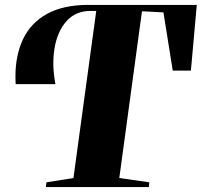

<svg xmlns="http://www.w3.org/2000/svg" viewBox="-20 -763 822 783"><path d="M167 0 169.5 -19.5 279.5 -37 372.5 -718.5H350Q288.5 -718.5 251.2 -676.8Q214 -635 202.5 -567Q191 -499 206 -420H44Q43.5 -428 43.2 -436.5Q43 -445 43 -451.5Q43 -539.5 74.8 -605Q106.5 -670.5 172.5 -706.8Q238.5 -743 340 -743H782.5L758.5 -475H684.5L646.5 -712.5L559 -717L466.5 -37L589 -19.5L587 0Z"/></svg>

Font: Merriweather 144pt Black
Style: Italic
Weight: 900
Italic angle: -7.8°
Version: Version 2.101